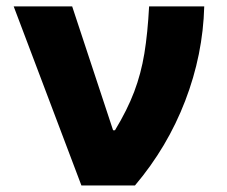

<svg xmlns="http://www.w3.org/2000/svg" viewBox="-20 -565 693 585"><path d="M228 0 21.7 -545.5H199.9L324.6 -168H330.3Q367.9 -230.1 388.8 -285.3Q409.8 -340.6 419.9 -402.3Q430 -464.1 434.3 -545.5H602.3Q598.4 -398.4 544.2 -257.6Q490.1 -116.8 391.3 0Z"/></svg>

Font: Inter UI Extra Bold
Style: Regular
Weight: 800
Designer: Rasmus Andersson
Foundry: rsms
Version: 3.2;8d6f07862